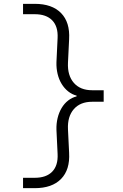

<svg xmlns="http://www.w3.org/2000/svg" viewBox="-20 -810 640 1000"><path d="M379 -308Q355 -302 335 -286.5Q315 -271 301 -247.5Q287 -224 280 -195Q273 -166 274 -134L280 -8Q283 52 252 84Q221 116 161 116H100V170H161Q251 170 298 122Q345 74 340 -14L334 -137Q331 -203 364.5 -241.5Q398 -280 460 -280H520V-340H460Q398 -340 364.5 -378.5Q331 -417 334 -483L340 -606Q345 -694 298 -742Q251 -790 161 -790H100V-736H161Q221 -736 252 -704Q283 -672 280 -612L274 -486Q273 -454 280 -425Q287 -396 301 -373Q315 -350 335 -334Q355 -318 379 -312Z"/></svg>

Font: CommitMonoV143 ExtLt
Style: Regular
Weight: 200
Monospace: yes
Designer: Eigil Nikolajsen
Foundry: Eigil Nikolajsen
Version: Version 1.143